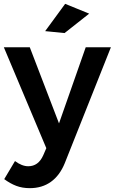

<svg xmlns="http://www.w3.org/2000/svg" viewBox="-27 -779 597 999"><path d="M310 70Q284 134 238 167Q192 200 128 200Q89 200 57.5 188Q26 176 -5 153L51 59Q87 86 120 86Q146 86 165.5 72Q185 58 198 29L214 -8L-7 -533H128L280 -137L419 -533H550ZM312 -759 437 -708 309 -607 208 -617Z"/></svg>

Font: Alexandria Medium
Style: Regular
Weight: 500
Designer: Mohamed Gaber
Foundry: Kief Type Foundry
Version: Version 5.100